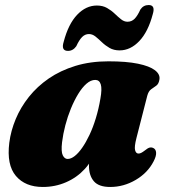

<svg xmlns="http://www.w3.org/2000/svg" viewBox="-20 -729 674 764"><path d="M523 -180Q514 -145 517.5 -131.5Q521 -118 531 -118Q536.5 -118 542 -120.8Q547.5 -123.5 556 -130Q568 -140 575.8 -141.8Q583.5 -143.5 591 -139.5Q600.5 -134.5 601.2 -121Q602 -107.5 591 -86.5Q567.5 -41 519.8 -13Q472 15 418.5 15Q373 15 353.5 -7.8Q334 -30.5 334 -69.5Q334 -82 335 -95.5Q336 -109 337.8 -123Q339.5 -137 342 -150.5Q344.5 -164 347.5 -176.5L361.5 -136.5Q349 -91 317.5 -56.8Q286 -22.5 242.8 -3.8Q199.5 15 150.5 15Q80.5 15 43.2 -29Q6 -73 17 -161Q23 -208.5 42.5 -255.2Q62 -302 95 -343.5Q128 -385 174.2 -416.8Q220.5 -448.5 280 -466.8Q339.5 -485 411.5 -485Q483 -485 529 -475.5Q575 -466 596.2 -449.8Q617.5 -433.5 614.5 -413.5Q612 -395.5 602 -388.2Q592 -381 581.5 -373.8Q571 -366.5 566 -348ZM227 -163.5Q222.5 -125.5 229.8 -111Q237 -96.5 249 -96.5Q262.5 -96.5 277.2 -108Q292 -119.5 307 -141Q322 -162.5 336 -192Q350 -221.5 361.2 -258.2Q372.5 -295 379.5 -336.5Q386.5 -375.5 381 -393.2Q375.5 -411 359 -411Q341.5 -411 324.2 -396Q307 -381 291.2 -355.2Q275.5 -329.5 262.2 -297.2Q249 -265 240 -230.5Q231 -196 227 -163.5ZM456 -528.5Q433 -528.5 416 -538.2Q399 -548 385.5 -561Q372 -574 359.8 -583.8Q347.5 -593.5 334 -593.5Q318.5 -593.5 306.8 -581.8Q295 -570 283.5 -545Q270.5 -526.5 250.5 -526.5Q222 -526.5 233.5 -563Q252 -633.5 287 -670.2Q322 -707 365.5 -707Q389 -707 406 -697.2Q423 -687.5 436.2 -674.8Q449.5 -662 461.8 -652.2Q474 -642.5 487.5 -642.5Q504 -642.5 515.8 -654.5Q527.5 -666.5 538.5 -691Q550.5 -709 571.5 -709Q599 -709 588 -673Q569.5 -602.5 534.2 -565.5Q499 -528.5 456 -528.5Z"/></svg>

Font: Fraunces Wonky
Style: Italic
Weight: 900
Italic angle: -16°
Version: Version 1.000;[b76b70a41]